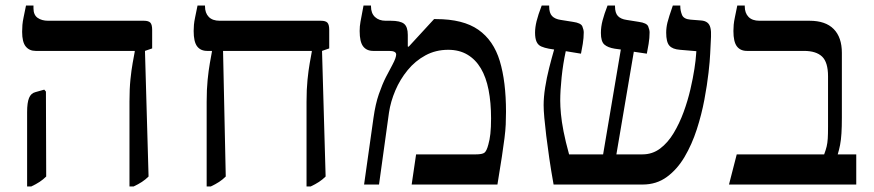

<svg xmlns="http://www.w3.org/2000/svg" viewBox="-20 -667 3160 694"><path d="M448 7V-300Q448 -346 451.5 -380Q455 -414 459.5 -439Q464 -464 467 -480V-483H109Q86 -483 73 -499Q60 -515 60 -552Q60 -565 61 -577Q62 -589 65.5 -605.5Q69 -622 74 -647H101V-637Q101 -613 116 -602.5Q131 -592 154 -592H500Q517 -592 523.5 -585Q530 -578 530 -559V-492L504 -483L517 -29Q506 -18 493 -9.5Q480 -1 463 7ZM78 7V-262Q78 -296 85 -313Q92 -330 108 -334L140 -343L146 -336L147 -29Q136 -18 123 -9.5Q110 -1 93 7Z M1088 7V-299Q1088 -344 1091.5 -378.5Q1095 -413 1099.5 -438.5Q1104 -464 1107 -480V-483H729Q705 -483 692.5 -499.5Q680 -516 680 -555Q680 -566 681 -577.5Q682 -589 685.5 -605.5Q689 -622 694 -647H721V-644Q721 -620 734.5 -606Q748 -592 774 -592H1140Q1157 -592 1163.5 -585Q1170 -578 1170 -559V-492L1144 -483L1157 -29Q1146 -18 1133 -9.5Q1120 -1 1103 7ZM727 7V-299Q727 -344 730.5 -378.5Q734 -413 738.5 -438.5Q743 -464 746 -480V-541H785L796 -29Q785 -18 772 -9.5Q759 -1 742 7Z M1296 0 1330 -241Q1337 -291 1349.5 -327Q1362 -363 1375 -388.5Q1388 -414 1398 -432Q1406 -447 1409 -456Q1412 -465 1412 -470Q1412 -483 1386 -483H1329Q1305 -483 1292.5 -499.5Q1280 -516 1280 -555Q1280 -572 1283 -588.5Q1286 -605 1294 -647H1321V-644Q1321 -619 1335.5 -605.5Q1350 -592 1374 -592H1392Q1427 -592 1440.5 -581Q1454 -570 1454 -541V-499L1457 -498L1549 -598H1556Q1654 -598 1709 -559.5Q1764 -521 1786.5 -446.5Q1809 -372 1809 -263Q1809 -239 1808 -217Q1807 -195 1803.5 -167.5Q1800 -140 1794 -100Q1788 -60 1778 0H1468L1484 -109H1700Q1723 -109 1731 -115Q1739 -121 1745 -144Q1750 -161 1752.5 -183.5Q1755 -206 1755 -239Q1755 -296 1746 -342Q1737 -388 1718 -420Q1699 -452 1669.5 -469.5Q1640 -487 1600 -487Q1555 -487 1518 -467Q1481 -447 1453.5 -413.5Q1426 -380 1409 -340Q1392 -300 1386 -260L1350 0Z M1981 0Q1972 -50 1965.5 -94.5Q1959 -139 1954.5 -176Q1950 -213 1947.5 -241Q1945 -269 1945 -287Q1945 -316 1950.5 -351Q1956 -386 1965 -421.5Q1974 -457 1983 -488L1964 -491Q1948 -494 1936.5 -499Q1925 -504 1919.5 -516Q1914 -528 1914 -549Q1914 -568 1919.5 -590.5Q1925 -613 1938 -647H1965V-644Q1965 -620 1975.5 -609Q1986 -598 2007 -595L2051 -588Q2080 -584 2085 -571.5Q2090 -559 2090 -550Q2090 -530 2086.5 -508.5Q2083 -487 2080 -473L2025 -482Q2015 -436 2010 -387.5Q2005 -339 2005 -303Q2005 -283 2007.5 -255.5Q2010 -228 2017 -192Q2024 -156 2037 -109H2160L2224 -488L2202 -491Q2177 -495 2164.5 -506Q2152 -517 2152 -548Q2152 -570 2158 -593Q2164 -616 2176 -647H2203V-644Q2203 -620 2213.5 -609Q2224 -598 2245 -595L2289 -588Q2318 -584 2323 -571.5Q2328 -559 2328 -550Q2328 -530 2324.5 -508.5Q2321 -487 2318 -473L2271 -480L2208 -109H2302Q2338 -109 2366 -130Q2394 -151 2415 -186Q2436 -221 2451 -262Q2466 -303 2475.5 -344Q2485 -385 2490 -418Q2495 -451 2496 -469L2497 -482L2438 -487Q2411 -489 2399.5 -502Q2388 -515 2388 -549Q2388 -567 2392.5 -585.5Q2397 -604 2412 -647H2439V-644Q2439 -629 2445 -613.5Q2451 -598 2476 -596L2514 -593Q2528 -592 2536.5 -585.5Q2545 -579 2548 -566Q2551 -553 2550 -534L2547 -473Q2546 -448 2541 -404Q2536 -360 2526 -306.5Q2516 -253 2498.5 -199Q2481 -145 2454.5 -100Q2428 -55 2390.5 -27.5Q2353 0 2303 0Z M2615 0 2643 -109H2959Q2965 -125 2968 -137.5Q2971 -150 2972 -166Q2973 -182 2973 -209V-391Q2973 -442 2951.5 -462.5Q2930 -483 2886 -483H2680Q2656 -483 2643.5 -499.5Q2631 -516 2631 -555Q2631 -566 2632 -577.5Q2633 -589 2636.5 -605.5Q2640 -622 2645 -647H2672V-644Q2672 -620 2685.5 -606Q2699 -592 2725 -592H2906Q2964 -592 2993.5 -562Q3023 -532 3023 -476V-242Q3023 -209 3021.5 -185Q3020 -161 3016.5 -143Q3013 -125 3008 -109H3075V0Z"/></svg>

Font: Noto Serif Hebrew
Style: Regular
Weight: 400
Designer: Monotype Design Team
Foundry: Monotype Imaging Inc.
Version: Version 2.003